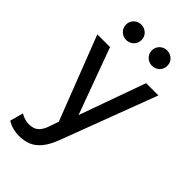

<svg xmlns="http://www.w3.org/2000/svg" viewBox="-281 -779 1078 1078"><g transform="rotate(45 258.0 -240.0)"><path d="M110.5 224.5Q86.5 224.5 63 218.8Q39.5 213 15.5 198.5L37 119Q52.5 129 70.5 134Q88.5 139 102.5 139Q139.5 139 160 121Q180.5 103 193 66L212.5 10L18.5 -490H119.5L264.5 -95L406 -490H503.5L289 78Q267 136 240.2 167.8Q213.5 199.5 181.5 212Q149.5 224.5 110.5 224.5ZM155 -582Q130.5 -582 112 -599.2Q93.5 -616.5 93.5 -643Q93.5 -660.5 102 -674.2Q110.5 -688 124.5 -695.8Q138.5 -703.5 155 -703.5Q180 -703.5 198.2 -686.5Q216.5 -669.5 216.5 -643Q216.5 -625 208 -611.2Q199.5 -597.5 185.5 -589.8Q171.5 -582 155 -582ZM360 -582Q335.5 -582 317 -599.2Q298.5 -616.5 298.5 -643Q298.5 -660.5 307 -674.2Q315.5 -688 329.5 -695.8Q343.5 -703.5 360 -703.5Q385 -703.5 403.2 -686.5Q421.5 -669.5 421.5 -643Q421.5 -625 413 -611.2Q404.5 -597.5 390.5 -589.8Q376.5 -582 360 -582Z"/></g></svg>

Font: Geologica Cursive Light
Style: Regular
Weight: 300
Designer: Sindre Bremnes, Frode Helland
Foundry: Monokrom Skriftforlag AS
Version: Version 1.010;gftools[0.9.28]